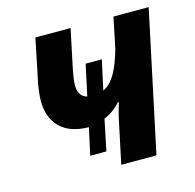

<svg xmlns="http://www.w3.org/2000/svg" viewBox="-86 -634 732 722"><g transform="rotate(-15 280.5 -273.0)"><path d="M332 -151Q336 -172 341 -191Q346 -210 352 -230H348Q321 -199 284 -184L259 -63H196L219 -168Q146 -169 108 -206.5Q70 -244 70 -310Q70 -328 73.5 -354Q77 -380 83 -405L112 -546H249L216 -389Q213 -374 211 -359Q209 -344 209 -333Q209 -290 243 -281L269 -402H332L307 -287Q335 -300 355 -334.5Q375 -369 391 -426L416 -546H553L437 0H300Z"/></g></svg>

Font: Noto Sans SemiCondensed
Style: Bold Italic
Weight: 700
Width: 4
Italic angle: -12°
Designer: Monotype Design Team
Foundry: Monotype Imaging Inc.
Version: Version 2.013; ttfautohint (v1.8.4.7-5d5b)